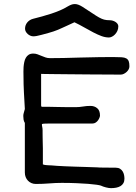

<svg xmlns="http://www.w3.org/2000/svg" viewBox="-20 -930 683 962"><path d="M147 -748Q139.6 -748 132.1 -751.2Q124.5 -754.4 118.7 -759.8Q112.8 -765.1 109.1 -772Q105.5 -778.8 105.5 -786.1Q105.5 -804.2 116.9 -817.9Q128.4 -831.5 146 -835.9Q167.5 -841.3 190.9 -847.7Q214.4 -854 237.1 -861.6Q259.8 -869.1 280.5 -877.9Q301.3 -886.7 317.9 -897Q327.6 -902.8 336.4 -906.2Q345.2 -909.7 355 -909.7Q363.8 -909.7 373 -906.2Q382.3 -902.8 393.1 -896Q423.8 -876.5 442.9 -863.5Q461.9 -850.6 475.8 -842.8Q489.7 -835 501.5 -831.8Q513.2 -828.6 529.8 -828.6Q537.1 -828.6 544.7 -826.4Q552.2 -824.2 558.3 -820.3Q564.5 -816.4 568.6 -810.8Q572.8 -805.2 572.8 -798.3Q572.8 -785.2 567.9 -774.9Q563 -764.6 555.9 -757.3Q548.8 -750 540.8 -746.1Q532.7 -742.2 525.9 -742.2Q507.3 -742.2 487.8 -749.5Q468.3 -756.8 446.8 -768.1Q425.3 -779.3 401.9 -792.7Q378.4 -806.2 353 -818.4Q331.1 -808.1 315.9 -801.3Q300.8 -794.4 289.1 -789.1Q277.3 -783.7 267.8 -779.8Q258.3 -775.9 247.1 -772.2Q235.8 -768.6 221.9 -764.6Q208 -760.7 188 -755.4Q173.8 -751.5 164.1 -749.8Q154.3 -748 147 -748ZM104.5 -314Q99.6 -321.8 98.1 -330.8Q96.7 -339.8 96.7 -349.1Q96.7 -357.4 99.6 -366.2Q102.5 -375 104.5 -383.8Q102.1 -425.3 99.9 -466.3Q97.7 -507.3 97.7 -550.3Q97.7 -559.1 97.4 -570.6Q97.2 -582 98.1 -594.5Q99.1 -606.9 101.6 -618.9Q104 -630.9 109.4 -640.4Q114.7 -649.9 123.8 -655.8Q132.8 -661.6 147 -661.6Q157.7 -661.6 167.7 -658Q177.7 -654.3 187.7 -650.1Q197.8 -646 208 -642.3Q218.3 -638.7 230 -638.7Q259.3 -638.7 298.3 -639.4Q337.4 -640.1 380.4 -641.6Q403.8 -642.1 427 -642.6Q450.2 -643.1 472.7 -643.6Q495.1 -644 515.6 -644Q536.1 -644 553.7 -644Q575.2 -644 589.6 -643.1Q604 -642.1 612.5 -637.5Q621.1 -632.8 624.8 -623.5Q628.4 -614.3 628.4 -597.7Q628.4 -590.3 624.8 -583Q621.1 -575.7 614.7 -569.8Q608.4 -564 600.6 -560.1Q592.8 -556.2 585 -556.2Q490.7 -556.6 424.6 -557.1Q358.4 -557.6 314 -558.1Q269.5 -558.6 244.1 -558.8Q218.8 -559.1 206.1 -559.3Q193.4 -559.6 189.7 -559.6Q186 -559.6 186 -560.1V-401.4Q186 -395 190.4 -395Q208.5 -395 227.1 -394.8Q245.6 -394.5 265.9 -394Q286.1 -393.6 309.1 -393.3Q332 -393.1 359.4 -393.1Q377.4 -393.1 395.3 -396.2Q413.1 -399.4 433.1 -399.4Q453.1 -399.4 467 -387.9Q481 -376.5 481 -350.6Q481 -347.2 478.5 -340.6Q476.1 -334 471.4 -327.4Q466.8 -320.8 459.5 -315.9Q452.1 -311 442.4 -311H231.9Q217.8 -311 209.5 -310.8Q201.2 -310.5 196.8 -310.1Q192.4 -309.6 191.2 -308.8Q189.9 -308.1 189.9 -307.1Q189.9 -300.3 191.7 -293.5Q193.4 -286.6 193.4 -276.9Q193.4 -274.4 193.4 -265.4Q193.4 -256.3 193.6 -243.9Q193.8 -231.4 194.1 -216.6Q194.3 -201.7 194.8 -187.5V-109.4Q192.9 -106.4 199.2 -104.7Q205.6 -103 216.3 -102.3Q227.1 -101.6 240.2 -101.1Q253.4 -100.6 265.1 -99.1Q281.7 -98.1 306.2 -96.9Q330.6 -95.7 356.4 -95Q382.3 -94.2 407.5 -93.5Q432.6 -92.8 450.7 -92Q468.8 -91.3 477.1 -91.1Q485.4 -90.8 478.5 -90.8Q469.2 -90.8 470.7 -90.8Q472.2 -90.8 479.7 -90.6Q487.3 -90.3 499 -90.3Q510.7 -90.3 522.9 -90.1Q535.2 -89.8 545.2 -89.8Q555.2 -89.8 559.6 -89.8Q572.8 -89.8 581.3 -84.5Q589.8 -79.1 594.7 -71Q599.6 -63 601.6 -53.2Q603.5 -43.5 603.5 -34.7Q603.5 -21.5 598.1 -12.2Q592.8 -2.9 583.7 2.4Q574.7 7.8 562.3 10.3Q549.8 12.7 536.1 12.7Q525.9 12.7 511.2 9Q496.6 5.4 485.4 0Q480 -2 463.9 -4.4Q447.8 -6.8 422.6 -8.8Q397.5 -10.7 363.8 -12.2Q330.1 -13.7 289.6 -13.7Q259.3 -13.7 226.8 -11Q194.3 -8.3 159.2 -8.3Q147.5 -8.3 137.5 -12.7Q127.4 -17.1 120.1 -24.7Q112.8 -32.2 108.6 -42.7Q104.5 -53.2 104.5 -65.9Z"/></svg>

Font: Short Stack
Style: Regular
Weight: 400
Designer: James Grieshaber
Foundry: James Grieshaber
Version: Version 1.002